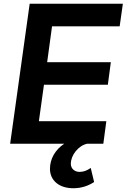

<svg xmlns="http://www.w3.org/2000/svg" viewBox="-20 -765 674 1022"><path d="M34 0H322C274 32 246 80 246 134C246 194 293 237 370 237C414 237 450 224 481 204L463 129C443 143 425 150 403 150C379 150 357 134 357 107C357 61 397 10 444 0H530L546 -120H187L214 -314H554L570 -434H231L257 -625H617L634 -745H138Z"/></svg>

Font: Mluvka Bold
Style: Italic
Weight: 700
Italic angle: -8°
Designer: Modified by Jiří Krblich, Original typeface by Gumpita Rahayu
Foundry: Gumpita Rahayu & Jiří Krblich
Version: Version 2.000;Glyphs 3.1.1 (3134)